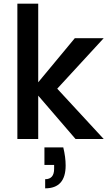

<svg xmlns="http://www.w3.org/2000/svg" viewBox="-20 -760 594 1050"><path d="M293 -275 547 0H393L189 -237V0H75V-740H189V-310L389 -551H547ZM326 46Q339 99 339 145Q339 270 227 270V220Q276 220 276 163V142H223V46Z"/></svg>

Font: Poppins Cyr Med
Style: Regular
Weight: 500
Designer: Ninad Kale (Devanagari), Jonny Pinhorn (Latin)
Foundry: Indian Type Foundry
Version: 4.004